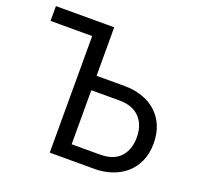

<svg xmlns="http://www.w3.org/2000/svg" viewBox="-124 -842 999 975"><g transform="rotate(20 375.0 -355.0)"><path d="M17 -710H332V-448H484Q534 -448 577.5 -433.5Q621 -419 653 -391Q685 -363 703.5 -321Q722 -279 722 -224Q722 -169 703 -127Q684 -85 651.5 -57Q619 -29 575.5 -14.5Q532 0 484 0H242V-630H17ZM332 -78H484Q558 -78 594.5 -117.5Q631 -157 631 -224Q631 -291 593 -330.5Q555 -370 484 -370H332Z"/></g></svg>

Font: Raleway Medium Alt1
Style: Regular
Weight: 500
Designer: Matt McInerney, Pablo Impallari, Rodrigo Fuenzalida
Foundry: Matt McInerney, Pablo Impallari, Rodrigo Fuenzalida
Version: Version 3.000g; ttfautohint (v1.5) -l 8 -r 28 -G 28 -x 14 -D